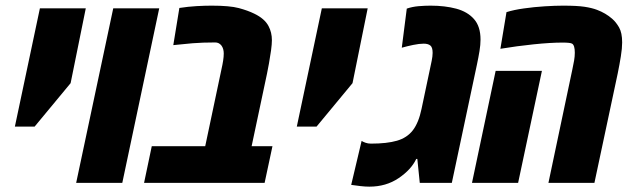

<svg xmlns="http://www.w3.org/2000/svg" viewBox="-20 -660 2266 693"><path d="M33.7 -203.1 124 -629.9H289.6L234.9 -359.9L105 -203.1Z M254.9 0 388.7 -629.9H554.7L421.4 0Z M500 0 527.8 -132.3H720.7L779.3 -409.7Q783.2 -426.8 785.4 -441.2Q787.6 -455.6 787.6 -466.8Q787.6 -484.4 779.3 -495.6Q770.5 -506.8 756.8 -506.8Q732.4 -506.8 713.9 -506.1Q695.3 -505.4 675 -503.9Q654.8 -502.4 624.5 -499L605.5 -497.1L627.4 -631.3Q659.7 -636.2 689.2 -637.9Q718.8 -639.6 743.7 -639.6Q809.1 -639.6 841.8 -630.9Q874.5 -622.1 897.5 -610.8Q935.1 -592.8 949.2 -565.9Q961.4 -543 961.4 -515.1Q961.4 -501 958.3 -477.8Q955.1 -454.6 950.9 -431.6Q946.8 -408.7 943.8 -394.5L888.2 -132.3H963.4L935.1 0Z M1051.3 -203.1 1141.6 -629.9H1307.1L1252.4 -359.9L1122.6 -203.1Z M1313 13.7Q1298.3 13.7 1281.2 11.7Q1264.2 9.8 1247.6 7.3L1285.2 -151.4Q1290.5 -147.9 1299.3 -144.8Q1308.1 -141.6 1318.8 -141.6Q1376.5 -141.6 1412.8 -152.1Q1449.2 -162.6 1470.2 -189.9Q1491.2 -217.3 1501.5 -267.1L1538.1 -440.4Q1541.5 -457 1541.5 -469.2Q1541.5 -489.3 1533.2 -495.8Q1524.9 -502.4 1509.3 -502.4Q1493.2 -502.4 1471.2 -497.8Q1449.2 -493.2 1430.2 -487.8L1448.2 -628.9Q1467.8 -635.7 1490.7 -637.7Q1513.7 -639.6 1534.2 -639.6Q1585.9 -639.6 1626.7 -628.7Q1667.5 -617.7 1690.9 -591.1Q1714.4 -564.5 1714.4 -517.1Q1714.4 -498.5 1710.7 -475.8Q1707 -453.1 1701.2 -425.8L1610.8 0H1495.1L1486.3 -86.4H1482.4Q1464.4 -47.9 1418.9 -17.1Q1373.5 13.7 1313 13.7Z M1959.5 0 2045.9 -409.7Q2049.8 -426.8 2052.2 -441.7Q2054.7 -456.5 2054.7 -469.7Q2054.7 -496.6 2044.9 -502.4Q2038.6 -506.3 2010.3 -506.3Q1966.8 -506.3 1906 -500Q1845.2 -493.7 1786.1 -483.9L1808.1 -616.2Q1834.5 -624.5 1871.1 -629.6Q1907.7 -634.8 1945.6 -637.2Q1983.4 -639.6 2012.2 -639.6Q2063 -639.6 2090.1 -635.5Q2117.2 -631.3 2134.8 -624.5Q2166 -612.8 2189.5 -592.3Q2203.6 -580.1 2214.6 -560.8Q2225.6 -541.5 2225.6 -506.8Q2225.6 -485.8 2220.9 -456.8Q2216.3 -427.7 2209.5 -394.5L2125.5 0ZM1683.6 0 1769 -404.3H1936L1850.1 0Z"/></svg>

Font: Open Sans Condensed ExtraBold
Style: Italic
Weight: 800
Width: 3
Italic angle: -12°
Designer: Monotype Design Team
Foundry: Monotype Imaging Inc.
Version: Version 3.003; ttfautohint (v1.8.4)